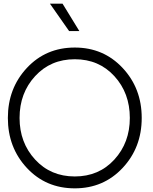

<svg xmlns="http://www.w3.org/2000/svg" viewBox="-20 -1020 836 1050"><path d="M253 -1000H322L414 -850H358ZM389 10Q231 10 127 -101.5Q23 -213 23 -375Q23 -537 127 -648.5Q231 -760 389 -760Q546 -760 650.5 -648.5Q755 -537 755 -375Q755 -213 650.5 -101.5Q546 10 389 10ZM690 -375Q690 -511 605.5 -603.5Q521 -696 389 -696Q257 -696 172 -603.5Q87 -511 87 -375Q87 -240 172 -147.5Q257 -55 389 -55Q521 -55 605.5 -147.5Q690 -240 690 -375Z"/></svg>

Font: Oakes Grotesk Light
Style: Regular
Weight: 300
Designer: Samuel Oakes
Foundry: Samuel Oakes
Version: Version 1.000;PS 001.000;hotconv 1.0.88;makeotf.lib2.5.64775